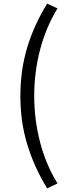

<svg xmlns="http://www.w3.org/2000/svg" viewBox="-20 -838 378 1055"><path d="M92 -311Q92 -453 129.5 -577Q167 -701 239 -818L296 -792Q232 -687 200 -564Q168 -441 168 -311Q168 -181 200 -57.5Q232 66 296 170L239 197Q167 79 129.5 -45Q92 -169 92 -311Z"/></svg>

Font: Noto Sans SC
Style: Regular
Weight: 400
Designer: Ryoko NISHIZUKA ____ (kana & ideographs); Paul D. Hunt (Latin, Greek & Cyrillic); Wenlong ZHANG ___ (bopomofo); Sandoll 
Foundry: Adobe Systems Incorporated
Version: Version 1.004